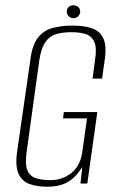

<svg xmlns="http://www.w3.org/2000/svg" viewBox="-20 -696 445 728"><path d="M160 12Q123 12 94 2.5Q65 -7 51 -35.5Q37 -64 45 -122L95 -468Q102 -526 124 -553.5Q146 -581 180 -590Q214 -599 255 -599Q296 -599 326.5 -589.5Q357 -580 371 -552.5Q385 -525 377 -468L367 -398H331L340 -467Q348 -514 337.5 -537Q327 -560 304.5 -567Q282 -574 251 -574Q219 -574 194 -567Q169 -560 152.5 -537Q136 -514 129 -467L81 -120Q74 -73 84 -50Q94 -27 117 -20Q140 -13 171 -13Q217 -13 251 -40.5Q285 -68 292 -120L310 -247H219L222 -271H349L311 0H285L292 -62Q285 -53 279 -44.5Q273 -36 267 -30Q248 -9 222 1.5Q196 12 160 12ZM258 -627Q248 -627 240.5 -634.5Q233 -642 233 -652Q233 -663 240.5 -669.5Q248 -676 258 -676Q269 -676 276.5 -669.5Q284 -663 284 -652Q284 -642 276.5 -634.5Q269 -627 258 -627Z"/></svg>

Font: Alumni Sans ExtraLight
Style: Italic
Weight: 250
Italic angle: -8°
Version: Version 1.016